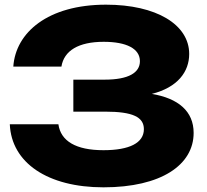

<svg xmlns="http://www.w3.org/2000/svg" viewBox="-20 -786 888 822"><path d="M423 16C670 16 809 -80 809 -217C809 -310 743 -365 630 -384C741 -412 790 -479 790 -555C790 -681 649 -766 434 -766C185 -766 47 -647 37 -501H243C254 -569 316 -607 424 -607C521 -607 579 -578 579 -524C579 -475 531 -445 428 -445H294V-308H431C548 -308 596 -285 596 -233C596 -174 534 -143 423 -143C305 -143 240 -182 230 -254H22C29 -89 184 16 423 16Z"/></svg>

Font: Bounded
Style: Bold
Weight: 700
Designer: Vlad Churkin
Version: Version 3.0